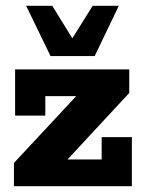

<svg xmlns="http://www.w3.org/2000/svg" viewBox="-20 -641 494 661"><path d="M28 0V-80L274 -344L292 -310H136V-243H32V-402H425V-321L180 -57L160 -92H330V-169H434V0ZM154 -448 70 -621H160L229 -509L299 -621H389L306 -448Z"/></svg>

Font: Rokkitt SemiBold ExtraBold
Style: Regular
Weight: 800
Version: Version 3.103